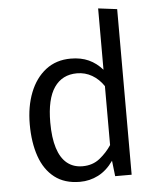

<svg xmlns="http://www.w3.org/2000/svg" viewBox="-54 -795 707 853"><g transform="rotate(-5 300.0 -369.0)"><path d="M415.5 -749 499.5 -738.5V0H426L418 -69.5Q388.5 -27.5 350.2 -8Q312 11.5 268.5 11.5Q200 11.5 155.5 -23Q111 -57.5 89.5 -119.2Q68 -181 68 -262.5Q68 -341.5 92.5 -403.8Q117 -466 163.2 -501.8Q209.5 -537.5 274.5 -537.5Q320 -537.5 354.5 -521.8Q389 -506 415.5 -475.5ZM296.5 -470Q230.5 -470 195 -418.5Q159.5 -367 159.5 -262.5Q159.5 -194.5 174 -148.5Q188.5 -102.5 216.8 -79.5Q245 -56.5 286 -56.5Q331 -56.5 362.8 -82Q394.5 -107.5 415.5 -139.5V-402.5Q394 -434.5 363.5 -452.2Q333 -470 296.5 -470Z"/></g></svg>

Font: Fira Code Light
Style: Regular
Weight: 400
Monospace: yes
Version: Version 5.002